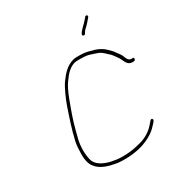

<svg xmlns="http://www.w3.org/2000/svg" viewBox="-175 -929 945 1002"><g transform="rotate(-30 297.0 -427.5)"><path d="M423.6 -719.5C428.9 -717.8 433.2 -720 436.6 -726C441.9 -734 443.2 -738.7 452.2 -746C467.3 -759.5 478.9 -773.6 492.2 -789C501.1 -799.4 487.2 -808.6 479.5 -799L472.4 -790C467.8 -784.7 462.9 -779.3 457.7 -774C452 -767.4 402.7 -726.1 423.6 -719.5ZM593.8 -480C595.2 -486 592.9 -489 586.9 -489H579.9C560.8 -489 555 -508.3 550.3 -521C542.5 -538.9 537.9 -540.6 526.6 -557C516.8 -572.9 508 -578.1 496.4 -591C480.7 -606.4 462.9 -616.9 438.3 -625C413.2 -631.7 391.8 -640 357.8 -640H335.8C327.8 -640 320.4 -639 313.6 -637C271.2 -624.5 246.3 -595.6 220.3 -560C203 -536.3 176.7 -477.2 165.5 -444C146.1 -387.2 125.7 -327.9 111.2 -265C108.6 -253.7 106.8 -241.7 105.9 -229C102.5 -177 101.8 -134 128.2 -105C153.5 -74.9 194.6 -62.5 246.5 -54C309 -47.6 376.5 -56.3 425 -78C452.9 -90.5 478 -105.5 497.5 -128C504.7 -135.7 527.5 -154.8 517.1 -163C509.6 -168.9 503.2 -159.1 498.3 -153L484.9 -138C463.2 -113.8 428.2 -92.6 393.6 -85C353.7 -73.5 300.9 -66.8 252.6 -72L218 -78C177.9 -87.4 137.3 -107 129 -143C120.4 -175.1 118.7 -219.5 129.4 -266C131.9 -276.7 135.1 -289.3 139.2 -304L151.8 -350C156.5 -364.7 161.2 -379 165.7 -393C184 -442.7 206.6 -514 234.4 -552C256.7 -583.8 286.3 -622 331.6 -622H353.6C374.1 -622 394.7 -619.8 408.8 -614C419.7 -610.1 438.4 -604.9 449.5 -600C469 -591.4 481.8 -573.8 496.7 -562C503.5 -556.2 518.4 -533.9 523.7 -527C537.6 -508.9 540.7 -471 575.7 -471H582.7C588.7 -471 592.4 -474 593.8 -480Z"/></g></svg>

Font: HoneyBee
Style: BLnIt
Weight: 100
Foundry: Cannot Into Space Fonts
Version: Version 0.89